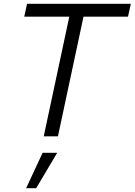

<svg xmlns="http://www.w3.org/2000/svg" viewBox="-20 -720 711 1014"><path d="M211 0 346 -632H108L123 -700H671L656 -632H421L286 0ZM118 274 205 87H282L171 274Z"/></svg>

Font: Red Hat Text VF
Style: Italic
Weight: 300
Italic angle: -12°
Designer: Pentagram, MCKL
Foundry: Pentagram, MCKL
Version: Version 1.023